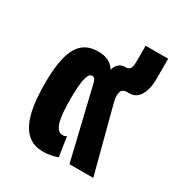

<svg xmlns="http://www.w3.org/2000/svg" viewBox="-145 -686 747 797"><g transform="rotate(30 228.0 -287.0)"><path d="M173 10C197 10 227 5 243 -3L229 -96C223 -91 216 -90 210 -90C176 -90 164 -141 164 -237C164 -341 178 -365 195 -365C207 -365 212 -354 217 -330L296 0H410L329 -309C316 -358 325 -379 353 -379H365C407 -379 432 -420 432 -490V-584H324V-508C324 -478 317 -465 297 -465H293C270 -465 254 -449 248 -425C230 -453 205 -465 167 -465C79 -465 40 -402 40 -238C40 -84 75 10 173 10Z"/></g></svg>

Font: Noto Sans Thai UI ExtCond
Style: Bold
Weight: 700
Width: 2
Designer: Monotype Design Team
Foundry: Monotype Imaging Inc.
Version: Version 2.000